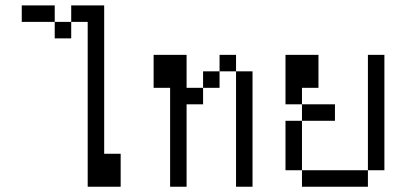

<svg xmlns="http://www.w3.org/2000/svg" viewBox="-20 -708 1540 728"><path d="M187.5 -625H62.5V-687.5H187.5ZM187.5 -625H250V-562.5H187.5ZM250 -687.5H375V-125H437.5V0H312.5V-625H250Z M687.5 -375H750V-312.5H687.5V0H625V-375H562.5V-500H687.5ZM750 -437.5H812.5V-375H750ZM812.5 -500H875V-437.5H812.5ZM875 -437.5H937.5V0H875Z M1187.5 -375H1125V-312.5H1062.5V-500H1187.5ZM1062.5 -250H1125V-62.5H1062.5ZM1125 -62.5H1375V0H1125ZM1125 -312.5H1250V-250H1125ZM1375 -500H1437.5V-62.5H1375Z"/></svg>

Font: 寒蝉点阵体 16px
Style: Regular
Weight: 400
Designer: Designed by Warren2060
Foundry: ChillType
Version: Version 1.000